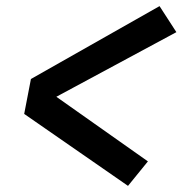

<svg xmlns="http://www.w3.org/2000/svg" viewBox="-20 -640 596 627"><path d="M398 -33 59 -268 81 -382 501 -620 556 -535 164 -324 463 -113Z"/></svg>

Font: Lode
Style: Bold Italic
Weight: 700
Italic angle: -11°
Monospace: yes
Designer: Belleve Invis
Foundry: Belleve Invis
Version: Version 29.2.0; ttfautohint (v1.8.3)